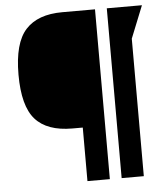

<svg xmlns="http://www.w3.org/2000/svg" viewBox="-52 -766 684 811"><g transform="rotate(-5 290.0 -360.0)"><path d="M431 0V-720H580L525 -583V0ZM381 -720V0H286V-227H242Q135 -227 85 -283.5Q35 -340 35 -473Q35 -607 86.5 -663.5Q138 -720 242 -720Z"/></g></svg>

Font: Protest Guerrilla
Style: Regular
Weight: 400
Designer: Octavio Pardo
Foundry: Ashler Design
Version: Version 2.005; ttfautohint (v1.8.4.7-5d5b)